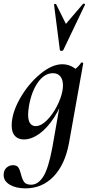

<svg xmlns="http://www.w3.org/2000/svg" viewBox="-48 -751 493 1052"><path d="M-28 208Q-28 182 -12.5 168Q3 154 23 154Q44 154 52.5 166.5Q61 179 67 204Q74 232 84.5 246.5Q95 261 123 261Q160 261 188.5 217.5Q217 174 239 56L289 -229L310 -246Q287 -167 249 -108Q211 -49 167.5 -18Q124 13 83 13Q52 13 34 -6Q16 -25 16 -63Q16 -130 60.5 -209.5Q105 -289 170.5 -344Q236 -399 294 -399Q328 -399 357 -380Q386 -361 389 -324L329 -357Q346 -359 364.5 -373Q383 -387 396 -407Q398 -409 400 -409Q403 -409 406 -407Q409 -405 408 -404L330 33Q308 151 245.5 216Q183 281 92 281Q39 281 5.5 261Q-28 241 -28 208ZM294 -253Q297 -270 297 -283Q297 -315 282.5 -332.5Q268 -350 242 -350Q196 -350 160.5 -300.5Q125 -251 111 -172Q106 -140 106 -124Q106 -91 117 -75.5Q128 -60 147 -60Q177 -60 208.5 -91.5Q240 -123 263.5 -168.5Q287 -214 294 -253ZM260 -727 313 -620 407 -730Q408 -731 411 -731Q414 -731 416.5 -729.5Q419 -728 418 -726L299 -477Q296 -472 288 -472Q285 -472 282.5 -473.5Q280 -475 280 -477L248 -726Q248 -729 253.5 -729.5Q259 -730 260 -727Z"/></svg>

Font: Cormorant Infant
Style: Bold Italic
Weight: 700
Italic angle: -10°
Designer: Christian Thalmann (Catharsis Fonts)
Foundry: Catharsis Fonts
Version: Version 4.000